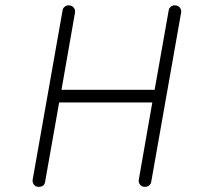

<svg xmlns="http://www.w3.org/2000/svg" viewBox="-20 -718 800 740"><path d="M249 -697Q259 -696 265 -687.5Q271 -679 269 -669L217 -372H576L630 -677Q631 -687 639.5 -693Q648 -699 658 -697Q668 -696 674 -687.5Q680 -679 678 -669L563 -18Q562 -9 555 -3.5Q548 2 539 2H535Q525 1 519 -7.5Q513 -16 515 -26L567 -323H208L154 -18Q151 2 130 2H126Q116 1 110 -7.5Q104 -16 106 -26L221 -677Q222 -687 230.5 -693Q239 -699 249 -697Z"/></svg>

Font: Quicksand
Style: Italic
Weight: 400
Italic angle: -12°
Designer: Andrew Paglinawan
Foundry: Andrew Paglinawan
Version: 1.002